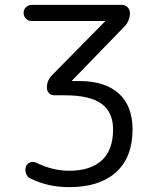

<svg xmlns="http://www.w3.org/2000/svg" viewBox="-20 -562 640 790"><path d="M110.4 -475.6Q96.7 -475.6 86.9 -485.4Q77.1 -495.1 77.1 -508.8Q77.1 -522.5 86.9 -532.2Q96.7 -542 110.4 -542H481.4Q495.1 -542 504.9 -532.2Q514.6 -522.5 514.6 -508.8Q514.6 -475.6 491.2 -452.1L277.3 -231.4Q276.4 -230.5 276.4 -229.5Q276.4 -228.5 277.3 -228.5H305.7Q412.1 -228.5 468.8 -177.2Q525.4 -126 525.4 -29.3Q525.4 85 457.5 146.5Q389.6 208 264.6 208Q175.8 208 104.5 171.9Q91.8 166 86.9 151.4Q82 136.7 86.9 123Q91.8 110.4 104.5 106Q117.2 101.6 128.9 107.4Q197.3 140.6 264.6 140.6Q352.5 140.6 398.9 97.7Q445.3 54.7 445.3 -29.3Q445.3 -100.6 397.5 -135.3Q349.6 -169.9 246.1 -169.9H203.1Q190.4 -169.9 181.6 -178.7Q172.9 -187.5 172.9 -201.2Q172.9 -231.4 194.3 -252.9L411.1 -472.7Q412.1 -473.6 412.1 -474.6Q412.1 -475.6 411.1 -475.6Z"/></svg>

Font: Gen Jyuu Gothic Normal
Style: Regular
Weight: 300
Designer: [Source Han Sans]
Ryoko NISHIZUKA  (kana & ideographs); Paul D. Hunt (Latin, Greek & Cyrillic); Wenlong ZHANG  (bopomofo
Version: Version 1.002.20150607